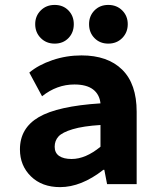

<svg xmlns="http://www.w3.org/2000/svg" viewBox="-20 -748 640 780"><path d="M123 -649.9Q123 -683.1 145.5 -705.6Q168 -728 202.1 -728Q236.3 -728 258.1 -705.6Q279.8 -683.1 279.8 -649.9Q279.8 -615.7 258.1 -593.3Q236.3 -570.8 202.1 -570.8Q168 -570.8 145.5 -593.5Q123 -616.2 123 -649.9ZM341.8 -649.9Q341.8 -683.1 363.8 -705.6Q385.7 -728 419.9 -728Q454.1 -728 476.6 -705.6Q499 -683.1 499 -649.9Q499 -616.2 476.6 -593.5Q454.1 -570.8 419.9 -570.8Q385.7 -570.8 363.8 -593.3Q341.8 -615.7 341.8 -649.9ZM224.1 12.2Q150.4 12.2 105.7 -31.5Q61 -75.2 61 -141.1Q61 -227.5 137.5 -272.2Q213.9 -316.9 388.2 -328.1Q384.3 -364.7 357.9 -384.8Q331.5 -404.8 282.2 -404.8Q210.9 -404.8 150.9 -356.9L99.1 -453.1Q136.2 -484.4 192.9 -503.7Q249.5 -522.9 311 -522.9Q417.5 -522.9 476.3 -465.1Q535.2 -407.2 535.2 -293.9V0H415L403.8 -58.1H399.9Q310.1 12.2 224.1 12.2ZM271 -102.1Q327.6 -102.1 388.2 -151.9V-240.2Q317.9 -235.8 275.4 -223.1Q232.9 -210.4 217.5 -193.4Q202.1 -176.3 202.1 -151.9Q202.1 -127 220.2 -114.5Q238.3 -102.1 271 -102.1Z"/></svg>

Font: Office Code Pro D Bold
Style: Regular
Weight: 700
Designer: Nathan Rutzky & Paul D. Hunt
Foundry: Adobe Systems Incorporated
Version: Version 1.004;PS 001.004;hotconv 1.0.70;makeotf.lib2.5.58329